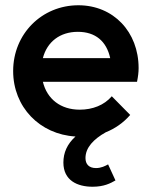

<svg xmlns="http://www.w3.org/2000/svg" viewBox="-20 -510 574 730"><path d="M332 200C375 200 400 187 419 176L391 115C380 121 365 129 345 129C318 129 305 114 305 91C305 51 336 19 382 -7C417 -21 449 -43 475 -73L405 -144C376 -110 332 -93 283 -93C211 -93 159 -133 143 -199H501C505 -219 507 -235 507 -251C507 -389 411 -490 278 -490C139 -490 30 -381 30 -240C30 -103 131 1 267 9C235 38 221 71 221 108C221 176 274 200 332 200ZM143 -289C159 -351 208 -389 276 -389C343 -389 385 -353 399 -289Z"/></svg>

Font: MV Cash Medium
Style: Regular
Weight: 500
Designer: Rodrigo Fuenzalida
Foundry: fragTYPE
Version: Version 1.100;Glyphs 3.1.2 (3151)